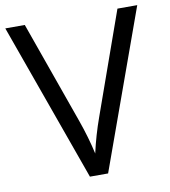

<svg xmlns="http://www.w3.org/2000/svg" viewBox="-81 -783 756 853"><g transform="rotate(-10 297.5 -357.0)"><path d="M505.9 -713.9H595.2L337.9 0H255.9L0 -713.9H87.9L252 -252Q280.3 -172.4 296.9 -97.2Q314.5 -176.3 342.8 -254.9Z"/></g></svg>

Font: f1_56222 
Style: Regular
Weight: 400
Foundry: Ascender Corporation
Version: Version 1.10